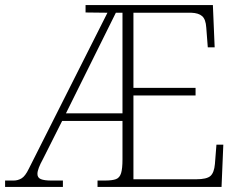

<svg xmlns="http://www.w3.org/2000/svg" viewBox="-23 -734 948 754"><path d="M-3 0V-25H31Q47 -25 61.5 -33.5Q76 -42 90 -71L399 -684L313 -685V-714H813L820 -548H793L787 -626Q785 -658 771 -670.5Q757 -683 728 -684H501V-389H745V-359H501V-30H747Q789 -30 803.5 -43Q818 -56 821 -90L827 -166H854L847 0H360V-25H388Q418 -25 432.5 -30.5Q447 -36 452.5 -54Q458 -72 458 -108V-259H221L146 -110Q135 -90 129.5 -75.5Q124 -61 124 -51Q124 -36 137.5 -30.5Q151 -25 179 -25H224V0ZM236 -289H458V-684H432Z"/></svg>

Font: Noto Serif ExtraLight
Style: Regular
Weight: 200
Designer: Monotype Design Team
Foundry: Monotype Imaging Inc.
Version: Version 2.015; ttfautohint (v1.8.4.7-5d5b)